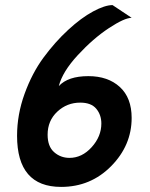

<svg xmlns="http://www.w3.org/2000/svg" viewBox="-20 -720 591 754"><path d="M220 14Q47 14 47 -187Q47 -270 76.5 -351.5Q106 -433 151 -494Q196 -555 247.5 -602.5Q299 -650 345.5 -675Q392 -700 422 -700L497 -650Q469 -650 407.5 -609.5Q346 -569 285.5 -503.5Q225 -438 211 -382Q247 -421 327 -421Q404 -421 450.5 -378.5Q497 -336 497 -257Q497 -149 416.5 -67.5Q336 14 220 14ZM295 -317Q243 -317 205 -281.5Q167 -246 167 -191Q167 -145 192.5 -122.5Q218 -100 253 -100Q302 -100 340 -142Q378 -184 378 -235Q378 -269 358 -293Q338 -317 295 -317Z"/></svg>

Font: Cabin
Style: Bold Italic
Weight: 700
Designer: Pablo Impallari
Foundry: Pablo Impallari. www.impallari.com Igino Marini. www.ikern.com
Version: Version 1.005